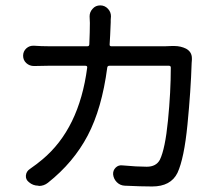

<svg xmlns="http://www.w3.org/2000/svg" viewBox="-20 -633 785 702"><path d="M608.4 -464.8Q612.3 -464.8 617.2 -464.8Q640.6 -464.8 660.2 -455.1Q681.6 -443.4 681.6 -419.9Q681.6 -417 681.6 -414.1Q680.7 -407.2 680.7 -402.3Q677.7 -302.7 665.5 -178.2Q653.3 -53.7 628.9 -1Q604.5 48.8 536.1 48.8Q497.1 48.8 435.5 45.9Q418.9 44.9 407.2 33.2Q395.5 21.5 393.6 4.9Q392.6 -9.8 402.8 -20Q413.1 -30.3 427.7 -28.3Q481.4 -23.4 516.6 -23.4Q550.8 -23.4 564.5 -48.8Q584 -88.9 594.2 -192.9Q604.5 -296.9 604.5 -385.7Q604.5 -392.6 597.7 -392.6H379.9Q373 -392.6 372.1 -385.7Q352.5 -236.3 300.8 -137.7Q249 -39.1 155.3 35.2Q140.6 46.9 122.1 46.9Q121.1 46.9 120.1 45.9Q100.6 45.9 85.9 33.2Q73.2 23.4 74.7 8.3Q76.2 -6.8 89.8 -15.6Q115.2 -33.2 134.8 -49.8Q269.5 -162.1 298.8 -385.7Q299.8 -392.6 292 -392.6H157.2Q129.9 -392.6 104.5 -391.6Q87.9 -391.6 76.2 -402.3Q64.5 -413.1 64.5 -429.2Q64.5 -445.3 76.2 -456.1Q87.9 -466.8 104.5 -465.8Q131.8 -463.9 157.2 -463.9H299.8Q306.6 -463.9 306.6 -471.7Q308.6 -518.6 308.6 -548.8L307.6 -573.2Q307.6 -588.9 318.4 -600.6Q329.1 -613.3 346.7 -613.3Q363.3 -613.3 375 -600.6Q385.7 -588.9 385.7 -573.2Q385.7 -572.3 384.8 -560.5Q384.8 -554.7 384.8 -551.8Q382.8 -498 380.9 -471.7Q379.9 -463.9 386.7 -463.9H585Q596.7 -463.9 608.4 -464.8Z"/></svg>

Font: Gen Jyuu Gothic P Regular
Style: Regular
Weight: 400
Designer: [Source Han Sans]
Ryoko NISHIZUKA  (kana & ideographs); Paul D. Hunt (Latin, Greek & Cyrillic); Wenlong ZHANG  (bopomofo
Version: Version 1.002.20150607